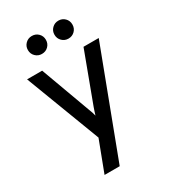

<svg xmlns="http://www.w3.org/2000/svg" viewBox="-219 -818 979 1114"><g transform="rotate(-30 271.0 -261.0)"><path d="M143 194 221 -11.5 31 -511H132L253.5 -179.5Q259 -167 262.5 -155.5Q266 -144 269.5 -130.5Q273.5 -144 277.2 -155.2Q281 -166.5 285.5 -179.5L409 -511H511L244.5 194ZM358 -595.5Q333 -595.5 315.5 -612.8Q298 -630 298 -655.5Q298 -681 315.5 -698.2Q333 -715.5 358 -715.5Q383.5 -715.5 400.8 -698.2Q418 -681 418 -655.5Q418 -630 400.8 -612.8Q383.5 -595.5 358 -595.5ZM180 -595.5Q155 -595.5 137.5 -612.8Q120 -630 120 -655.5Q120 -681 137.5 -698.2Q155 -715.5 180 -715.5Q206 -715.5 223.2 -698.2Q240.5 -681 240.5 -655.5Q240.5 -630 223.2 -612.8Q206 -595.5 180 -595.5Z"/></g></svg>

Font: Overpass Medium
Style: Regular
Weight: 500
Designer: Delve Withrington, Dave Bailey, Thomas Jockin
Foundry: Delve Fonts LLC
Version: Version 4.000